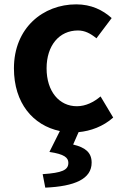

<svg xmlns="http://www.w3.org/2000/svg" viewBox="-20 -594 567 882"><path d="M188 268C324 262 401 228 401 153C401 106 371 83 316 70L341 13C396 8 454 -13 500 -54L442 -151C411 -125 374 -106 333 -106C252 -106 194 -174 194 -280C194 -385 252 -454 338 -454C369 -454 395 -441 423 -418L493 -511C452 -548 399 -574 330 -574C178 -574 44 -466 44 -280C44 -120 132 -18 255 8L207 104C275 114 294 130 294 154C294 187 266 200 176 206Z"/></svg>

Font: Noto Sans CJK TC
Style: Bold
Weight: 700
Designer: Ryoko NISHIZUKA 西塚涼子 (kana, bopomofo & ideographs); Paul D. Hunt (Latin, Greek & Cyrillic); Sandoll Communications 산돌커뮤니
Foundry: Adobe
Version: Version 2.004;hotconv 1.0.118;makeotfexe 2.5.65603